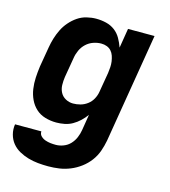

<svg xmlns="http://www.w3.org/2000/svg" viewBox="-111 -617 823 930"><g transform="rotate(15 300.0 -152.5)"><path d="M216 223Q190 223 164.5 220.5Q139 218 115 211Q91 204 69.5 192Q48 180 33 161.5Q18 143 11.5 118.5Q5 94 9 68H141Q140 82 149.5 91.5Q159 101 172 105.5Q185 110 198 111.5Q211 113 225 113Q244 113 263.5 105.5Q283 98 297 83Q311 68 319 49Q327 30 330 11L343 -69Q330 -51 314 -36Q298 -21 279.5 -10.5Q261 0 240 4Q219 8 199 8Q170 8 143 0Q116 -8 96.5 -26Q77 -44 65.5 -68.5Q54 -93 50 -120.5Q46 -148 47.5 -176.5Q49 -205 53 -234L70 -334Q74 -358 81 -381Q88 -404 99 -426.5Q110 -449 127 -468.5Q144 -488 164.5 -502Q185 -516 209.5 -522Q234 -528 257 -528Q283 -528 307.5 -522Q332 -516 351 -501.5Q370 -487 382 -466Q394 -445 402 -422L418 -520H551L460 29Q455 56 445.5 83Q436 110 418.5 133.5Q401 157 377 175Q353 193 326 204Q299 215 271.5 219Q244 223 216 223ZM254 -102Q272 -102 290.5 -107Q309 -112 325 -124Q341 -136 350.5 -153.5Q360 -171 363 -189L380 -289Q382 -304 383 -318.5Q384 -333 382 -347Q380 -361 375.5 -374.5Q371 -388 362 -398Q353 -408 340 -413Q327 -418 312 -418Q292 -418 272 -411Q252 -404 236.5 -389.5Q221 -375 212 -355.5Q203 -336 200 -316L183 -216Q180 -196 180.5 -175.5Q181 -155 190 -138Q199 -121 216.5 -111.5Q234 -102 254 -102Z"/></g></svg>

Font: Iosevka Aile Extrabold
Style: Italic
Weight: 800
Italic angle: -9°
Designer: Belleve Invis
Foundry: Belleve Invis
Version: Version 31.1.0; ttfautohint (v1.8.4)